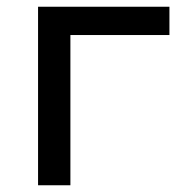

<svg xmlns="http://www.w3.org/2000/svg" viewBox="-20 -550 528 570"><path d="M483 -530H93V0H189V-446H483Z"/></svg>

Font: Malon Grotesk Med
Style: Regular
Weight: 500
Designer: Julieta Ulanovsky
Foundry: Julieta Ulanovsky
Version: Version 7.200